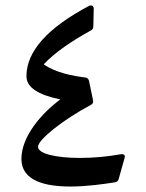

<svg xmlns="http://www.w3.org/2000/svg" viewBox="-20 -681 537 705"><path d="M402.8 -11.7C409.7 -13.2 413.6 -16.6 415.5 -22.9L438.5 -104.5C439 -112.3 433.1 -116.2 424.3 -114.7C373 -105.5 320.8 -101.1 273.9 -101.1C186.5 -101.1 119.6 -116.2 119.6 -142.1C119.6 -168.4 214.4 -243.6 314 -295.9C320.3 -299.3 323.2 -305.2 321.8 -312L306.6 -385.2C304.2 -392.1 299.8 -396 292.9 -396.5C249 -401.8 184.6 -413.6 140.6 -444.8C181.1 -488.3 243.1 -530.3 314 -569.3C319.8 -572.7 322.7 -576.7 322.7 -584L324.2 -648.9C324.2 -656.7 319.8 -661.1 314 -661.1C312 -661.1 310 -660.6 307.6 -659.7C154.8 -579.1 77.1 -492.2 77.1 -401.4C77.1 -360.3 119.1 -333 201.6 -315.9C132.3 -265.1 58.6 -179.7 58.6 -97.6C58.6 -16.6 146.5 3.9 238.3 3.9C299.8 3.9 362.8 -5.4 402.8 -11.7Z"/></svg>

Font: Pfont
Style: Regular
Weight: 400
Designer: Damoon Khanjanzadeh
Foundry: pfont
Version: Version 1.000;PS 000.300;hotconv 1.0.88;makeotf.lib2.5.64775